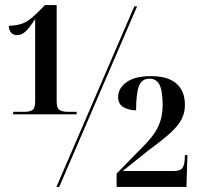

<svg xmlns="http://www.w3.org/2000/svg" viewBox="-20 -739 786 759"><path d="M32 -287V-297H78Q97 -297 108 -304Q119 -311 119 -338V-664Q99 -632 82.5 -616Q66 -600 48 -600Q33 -600 24 -610Q15 -620 15 -637Q54 -638 78 -650Q102 -662 134 -695L158 -719H204V-338Q204 -311 216 -304Q228 -297 247 -297H283V-287ZM203 0 511 -714H522L214 0ZM441 0V-53L543 -157Q588 -201 605.5 -239Q623 -277 623 -323Q623 -380 610.5 -404Q598 -428 571 -428Q540 -428 529 -398Q518 -368 518 -303Q490 -303 468.5 -315Q447 -327 447 -356Q447 -390 480 -414Q513 -438 577 -438Q644 -438 677.5 -408.5Q711 -379 711 -324Q711 -293 697.5 -267Q684 -241 653 -213Q622 -185 570 -147L465 -63H666Q689 -63 698.5 -72Q708 -81 710 -106L711 -126H721L717 0Z"/></svg>

Font: Noto Serif Display Condensed SemiBold
Style: Regular
Weight: 600
Width: 3
Designer: Monotype Design Team
Foundry: Monotype Imaging Inc.
Version: Version 2.009